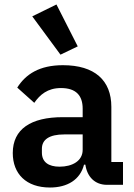

<svg xmlns="http://www.w3.org/2000/svg" viewBox="-20 -825 599 857"><path d="M250 -581 327 -618 232 -805 124 -752ZM203 12C281 12 338 -23 355 -90H361C369 -36 403 0 458 0H529V-102H477V-348C477 -467 402 -534 261 -534C156 -534 95 -494 57 -434L133 -366C158 -402 192 -432 252 -432C320 -432 349 -398 349 -340V-302H260C118 -302 37 -249 37 -142C37 -49 97 12 203 12ZM246 -81C196 -81 167 -102 167 -144V-161C167 -202 200 -225 267 -225H349V-156C349 -107 303 -81 246 -81Z"/></svg>

Font: IBM Plex Thai Looped SemiBold
Style: Regular
Weight: 600
Designer: Mike Abbink, Paul van der Laan, Pieter van Rosmalen, Ben Mitchell, Mark Frömberg
Foundry: Bold Monday
Version: Version 1.0